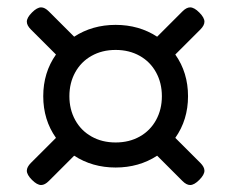

<svg xmlns="http://www.w3.org/2000/svg" viewBox="-20 -560 640 531"><path d="M534.2 -109.4Q545.4 -98.1 545.4 -87.9Q545.4 -76.7 531.2 -62.5Q517.1 -48.3 505.9 -48.3Q495.6 -48.3 484.4 -59.6L414.6 -129.4Q364.3 -96.7 299.8 -96.7Q235.4 -96.7 185.1 -129.4L115.2 -59.6Q104 -48.3 93.8 -48.3Q82.5 -48.3 68.4 -62.5Q54.2 -76.7 54.2 -87.9Q54.2 -98.1 65.4 -109.4L134.8 -178.7Q99.6 -228.5 99.6 -293.9Q99.6 -359.4 134.8 -409.2L65.4 -478.5Q54.2 -489.7 54.2 -500Q54.2 -511.2 68.4 -525.4Q82.5 -539.6 93.8 -539.6Q104 -539.6 115.2 -528.3L185.1 -458.5Q235.4 -491.2 299.8 -491.2Q364.3 -491.2 414.6 -458.5L484.4 -528.3Q495.6 -539.6 505.9 -539.6Q517.1 -539.6 531.2 -525.4Q545.4 -511.2 545.4 -500Q545.4 -489.7 534.2 -478.5L464.8 -409.2Q500 -359.4 500 -293.9Q500 -228.5 464.8 -178.7ZM299.8 -166Q337.4 -166 366.5 -182.4Q395.5 -198.7 411.6 -228Q427.7 -257.3 427.7 -293.9Q427.7 -330.6 411.6 -359.9Q395.5 -389.2 366.5 -405.5Q337.4 -421.9 299.8 -421.9Q262.2 -421.9 233.2 -405.5Q204.1 -389.2 188 -359.9Q171.9 -330.6 171.9 -293.9Q171.9 -257.3 188 -228Q204.1 -198.7 233.2 -182.4Q262.2 -166 299.8 -166Z"/></svg>

Font: Courier Prime
Style: Regular
Weight: 400
Designer: Alan Dague-Greene, Quote-Unquote Apps
Foundry: Quote-Unquote Apps
Version: Version 3.018